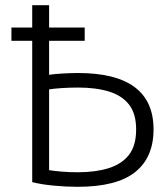

<svg xmlns="http://www.w3.org/2000/svg" viewBox="-20 -713 648 739"><path d="M279 6Q235 6 187 1.5Q139 -3 104 -12V-556H24V-607H104V-693H169V-607H306V-556H169V-425Q186 -428 219.5 -430Q253 -432 280 -432Q571 -432 571 -215Q571 -107 500 -50.5Q429 6 279 6ZM280 -50Q347 -50 397.5 -65.5Q448 -81 476 -116.5Q504 -152 504 -215Q504 -275 477 -310Q450 -345 400 -360.5Q350 -376 281 -376Q248 -376 218 -374Q188 -372 169 -369V-58Q188 -55 217 -52.5Q246 -50 280 -50Z"/></svg>

Font: Ubuntu Sans Light
Style: Regular
Weight: 300
Designer: Dalton Maag Ltd
Foundry: Dalton Maag Ltd
Version: Version 1.006; ttfautohint (v1.8.4.7-5d5b)